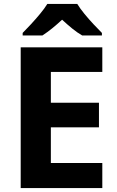

<svg xmlns="http://www.w3.org/2000/svg" viewBox="-20 -954 592 974"><path d="M85 0V-714H499V-589H238V-433H482V-308H238V-127H499V0ZM372 -934Q386 -911 408.5 -883.5Q431 -856 455 -830.5Q479 -805 497 -787V-774H397Q371 -789 346 -809.5Q321 -830 295 -854Q269 -830 245 -810.5Q221 -791 195 -774H95V-787Q114 -806 137.5 -831.5Q161 -857 183.5 -884Q206 -911 220 -934Z"/></svg>

Font: Noto Sans Symbols
Style: Bold
Weight: 700
Version: Version 2.002